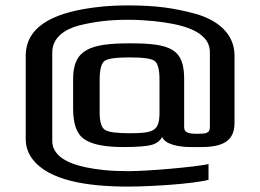

<svg xmlns="http://www.w3.org/2000/svg" viewBox="-20 -599 961 709"><path d="M750 65V7C698 18 526 33 455 33C423 33 393 32 364 29C278 20 173 -3 173 -79V-406C173 -459 218 -491 272 -505C329 -519 382 -526 454 -526C486 -526 518 -524 549 -521C641 -511 755 -489 755 -406V-129C755 -107 740 -105 709 -105C679 -105 660 -108 660 -129V-308C660 -418 610 -439 461 -439C314 -439 250 -417 250 -308V-198C250 -140 264 -102 293 -84C321 -65 369 -56 436 -56C488 -56 523 -59 540 -64C558 -69 570 -78 579 -93C589 -67 637 -56 684 -56H723C804 -56 846 -79 846 -145V-394C846 -476 781 -526 702 -548C621 -570 553 -579 453 -579C411 -579 371 -577 333 -572C203 -556 75 -514 75 -393V-86C75 -57 84 -32 101 -10C161 67 299 90 453 90C537 90 693 80 750 65ZM458 -107C410 -107 380 -111 367 -120C354 -129 348 -150 348 -184V-304C348 -341 354 -365 366 -374C379 -383 409 -387 458 -387C508 -387 539 -383 551 -374C563 -365 569 -342 569 -304V-184C569 -115 548 -107 458 -107Z"/></svg>

Font: Gamestation Extended
Style: Regular
Weight: 400
Width: 7
Designer: Jonas Hecksher
Foundry: Jonas Hecksher, Playtypeª, e-types AS
Version: Version 1.003